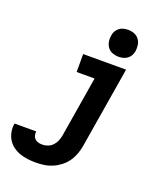

<svg xmlns="http://www.w3.org/2000/svg" viewBox="-251 -882 1025 1207"><g transform="rotate(20 261.0 -278.5)"><path d="M134 213Q105 213 77.5 209.5Q50 206 25 197Q0 188 -21.5 172Q-43 156 -56.5 133.5Q-70 111 -75 83.5Q-80 56 -75 28H70Q68 42 71.5 55Q75 68 84 77Q93 86 106.5 89.5Q120 93 134 93Q152 93 170.5 86Q189 79 202.5 64.5Q216 50 223.5 32Q231 14 234 -4L301 -410H181V-530H468L378 15Q373 43 363 70Q353 97 336 121Q319 145 295 163.5Q271 182 244 193.5Q217 205 189 209Q161 213 134 213ZM395 -590Q374 -590 354 -597.5Q334 -605 322 -621.5Q310 -638 306.5 -659Q303 -680 307 -702Q309 -717 317 -730.5Q325 -744 337.5 -753.5Q350 -763 365.5 -766.5Q381 -770 395 -770Q417 -770 436.5 -762.5Q456 -755 468.5 -738.5Q481 -722 484 -701Q487 -680 484 -658Q481 -643 473.5 -629.5Q466 -616 453 -606.5Q440 -597 425 -593.5Q410 -590 395 -590Z"/></g></svg>

Font: Iosevka Slab Heavy Extended
Style: Italic
Weight: 900
Width: 7
Italic angle: -9°
Monospace: yes
Designer: Belleve Invis
Foundry: Belleve Invis
Version: Version 11.1.0; ttfautohint (v1.8.3)